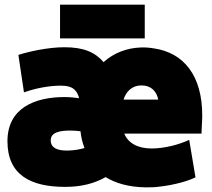

<svg xmlns="http://www.w3.org/2000/svg" viewBox="-20 -767 910 825"><path d="M511 -339H660C653 -375 629 -400 588 -400C547 -400 521 -373 511 -339ZM260 36C112 36 12 -15 12 -160C12 -302 128 -350 258 -350C281 -350 305 -347 320 -345C312 -374 298 -399 242 -399C189 -399 130 -387 83 -370L59 -531C102 -545 185 -564 257 -564C339 -564 388 -543 425 -500C469 -540 526 -561 585 -563C604 -564 624 -562 642 -559C770 -540 849 -442 849 -271C849 -247 846 -216 846 -193H514C530 -153 571 -129 631 -129C686 -129 748 -145 793 -166L820 -5C788 11 728 28 665 35C644 38 625 38 605 38C533 37 476 20 434 -6C386 21 331 36 260 36ZM326 -203C311 -205 297 -206 282 -206C238 -206 198 -199 198 -164C198 -132 225 -120 268 -120C299 -120 326 -126 343 -131C334 -155 328 -179 326 -203ZM602 -602H238V-747H602Z"/></svg>

Font: Repo Black
Style: Regular
Weight: 900
Designer: Stefan Peev
Foundry: Context Ltd
Version: Version 1.502